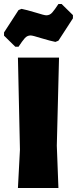

<svg xmlns="http://www.w3.org/2000/svg" viewBox="-29 -933 382 953"><path d="M253 -210 261 0H60L70 -190L60 -647H264ZM333 -858V-842L261 -731L246 -725Q224 -729 174 -744Q133 -757 123 -757Q106 -757 94 -743.5Q82 -730 63 -701H47L-9 -756V-772L63 -883L78 -889Q100 -885 150 -870Q191 -857 201 -857Q218 -857 230 -870.5Q242 -884 261 -913H277Z"/></svg>

Font: Luna Sans Black
Style: Regular
Weight: 900
Designer: Juan Pablo del Peral
Foundry: Huerta Tipografica
Version: Version 2.001; ttfautohint (v1.5)